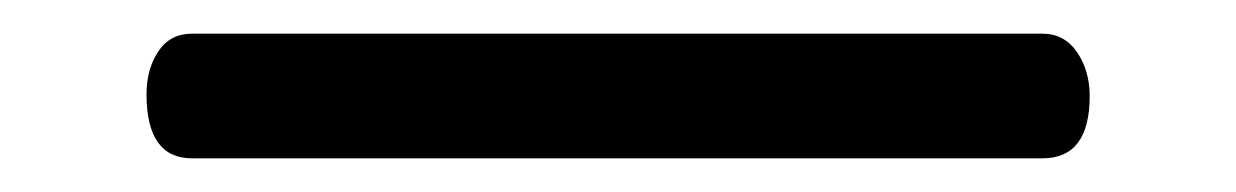

<svg xmlns="http://www.w3.org/2000/svg" viewBox="-20 108 734 114"><path d="M67 164Q67 149 74 138.5Q81 128 94 128H599Q612 128 619.5 139Q627 150 627 165Q627 202 599 202H94Q67 202 67 164Z"/></svg>

Font: Happy Monkey
Style: Regular
Weight: 400
Version: Version 1.001